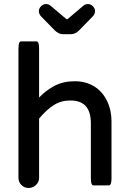

<svg xmlns="http://www.w3.org/2000/svg" viewBox="-20 -914 635 945"><path d="M70.8 -39.1V-672.9Q70.8 -697.8 75.7 -705.6Q78.6 -710.4 84 -710.4H159.2Q163.1 -710.4 166 -707.3Q168.9 -704.1 170.4 -698.2Q172.4 -688 172.4 -672.9V-434.1Q208.5 -470.7 247.6 -491.2Q291.5 -514.2 347.7 -514.2Q402.8 -514.2 445.3 -487.8Q460 -479 472.7 -465.8Q493.7 -444.8 507.3 -416.5Q528.8 -371.6 528.8 -316.4V-39.1Q528.8 -10.7 522 -4.4Q519.5 -1.5 515.6 -1.5H440.4Q436.5 -1.5 433.6 -4.4Q427.2 -10.7 427.2 -39.1V-306.6Q427.2 -366.7 399.4 -394.5Q374.5 -419.4 326.2 -419.4Q280.8 -419.4 244.6 -396.7Q208.5 -374 172.4 -330.1V-39.1Q172.4 -18.1 157 -3.4Q141.6 11.2 120.8 11.2Q100.1 11.2 85.4 -3.4Q70.8 -18.1 70.8 -39.1ZM229 -885.7Q267.1 -854 304.7 -821.8L310.1 -818.8Q311.5 -818.8 314 -821.3L390.1 -885.7Q399.4 -894 412.8 -894Q426.3 -894 437 -883.3Q447.8 -872.6 447.8 -859.6Q447.8 -846.7 438.5 -835.4Q370.6 -765.1 370.1 -765.1Q351.1 -745.6 328.1 -745.6H291Q268.1 -745.6 249 -765.1L180.2 -835.4Q171.4 -846.7 171.4 -859.6Q171.4 -872.6 182.1 -883.3Q192.9 -894 206.3 -894Q219.7 -894 229 -885.7Z"/></svg>

Font: YuPearl-Medium
Style: Medium
Weight: 500
Designer: Max Yao
Foundry: Max-Everyday
Version: Version 1.011; ttfautohint (v1.8.3)